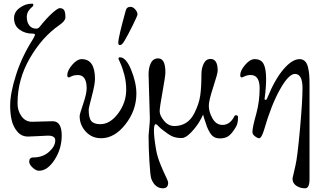

<svg xmlns="http://www.w3.org/2000/svg" viewBox="-20 -734 1763 1039"><path d="M35 -163Q35 -229 66.5 -328Q98 -427 157 -520Q169 -539 169 -547Q169 -552 155 -552Q116 -552 86 -573.5Q56 -595 56 -636Q56 -669 86.5 -691.5Q117 -714 152 -714Q155 -714 156 -714Q157 -714 158.5 -713Q160 -712 160 -710Q160 -708 160 -704Q160 -701 151 -694Q142 -687 133.5 -673.5Q125 -660 125 -642Q125 -614 138.5 -596.5Q152 -579 176 -579Q186 -579 194 -588Q233 -637 263 -663.5Q293 -690 303 -690Q320 -690 327 -679Q334 -668 334 -639Q334 -621 301 -598Q208 -534 141.5 -419Q75 -304 75 -177Q74 -137 95.5 -106Q117 -75 154 -75Q159 -75 209 -76.5Q259 -78 265 -78Q314 -78 314 -1Q314 71 275.5 130.5Q237 190 191 190Q175 190 156.5 173Q138 156 138 141Q138 118 160 118Q211 118 245 88Q279 58 279 26Q279 0 240 0Q233 0 188 2.5Q143 5 132 5Q96 5 73.5 -22Q51 -49 43 -84.5Q35 -120 35 -163Z M653 -512Q640 -490 629 -490Q620 -490 620 -503Q620 -531 661 -679Q666 -697 686 -697Q700 -697 712 -683Q724 -669 724 -656Q724 -649 697.5 -595.5Q671 -542 653 -512ZM449 -256Q449 -328 401 -328Q383 -328 369 -322L354 -315Q344 -315 344 -327Q344 -352 370.5 -383Q397 -414 422 -414Q494 -414 494 -307Q494 -278 477 -214Q460 -150 460 -140Q460 -96 474 -79Q488 -62 523 -62Q576 -62 619.5 -120.5Q663 -179 663 -249Q663 -291 652.5 -330.5Q642 -370 631 -393L621 -416Q621 -424 629 -424Q662 -424 690 -355.5Q718 -287 718 -227Q718 -137 659 -61.5Q600 14 527 14Q477 14 444 -22Q411 -58 411 -106Q411 -116 430 -171.5Q449 -227 449 -256Z M1184 -58Q1225 -58 1249 -106Q1251 -110 1255.5 -110.5Q1260 -111 1264 -108.5Q1268 -106 1268 -102V-96Q1268 -62 1253 -41Q1232 -7 1214 4Q1196 15 1170 15Q1145 15 1130 1.5Q1115 -12 1100 -48Q1079 -110 1079 -114Q1073 -99 1057.5 -73Q1042 -47 1013.5 -17Q985 13 963 13Q930 13 908.5 2Q887 -9 851 -38Q847 -41 841 -47.5Q835 -54 830.5 -58Q826 -62 823 -62Q813 -62 813 -28Q813 8 825 78Q831 112 847 152Q863 192 876.5 219.5Q890 247 890 254Q890 285 862 285Q819 285 799 234Q793 217 788.5 140.5Q784 64 784 0Q784 -7 787.5 -40.5Q791 -74 791 -92Q791 -107 787.5 -208Q784 -309 784 -332Q784 -368 796.5 -393Q809 -418 836 -418Q875 -418 875 -343Q875 -322 859.5 -237Q844 -152 844 -132Q844 -109 867.5 -80.5Q891 -52 923 -52Q997 -52 1032 -122Q1057 -172 1063.5 -216.5Q1070 -261 1070 -332Q1070 -365 1082.5 -390Q1095 -415 1119 -415Q1158 -415 1158 -352Q1158 -336 1134 -263Q1110 -190 1110 -162Q1110 -128 1130 -93Q1150 -58 1184 -58Z M1385 -256Q1385 -328 1337 -328Q1319 -328 1305 -321.5Q1291 -315 1290 -315Q1280 -315 1280 -327Q1280 -352 1306.5 -383Q1333 -414 1358 -414Q1393 -414 1406.5 -388Q1420 -362 1420 -307Q1420 -260 1412 -201Q1410 -194 1417 -194Q1419 -194 1420 -194Q1421 -194 1423 -196.5Q1425 -199 1427 -205Q1467 -304 1514 -359Q1561 -414 1601 -414Q1619 -414 1630.5 -402.5Q1642 -391 1647 -369Q1652 -347 1653.5 -327Q1655 -307 1655 -278V235Q1655 285 1631 285Q1603 285 1582.5 270.5Q1562 256 1563 231Q1563 230 1579 161Q1589 121 1603 -32.5Q1617 -186 1617 -257Q1617 -334 1576 -334Q1542 -334 1494.5 -249Q1447 -164 1408 -28Q1395 14 1382 14Q1373 14 1359.5 3.5Q1346 -7 1346 -20Q1346 -45 1367 -119Q1385 -186 1385 -256Z"/></svg>

Font: EB Garamond 08
Style: Regular
Weight: 400
Version: Version 0.016 ; ttfautohint (v1.5)